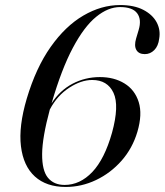

<svg xmlns="http://www.w3.org/2000/svg" viewBox="-20 -731 653 761"><path d="M456 -711Q511.5 -711 548 -692Q584.5 -673 600.8 -642.8Q617 -612.5 611 -578Q607.5 -548.5 591.5 -532.5Q575.5 -516.5 554 -516.5Q530 -516.5 520.5 -533Q511 -549.5 519.5 -578.5L529.5 -612Q542 -653.5 523.8 -678.2Q505.5 -703 456 -703Q408.5 -703 361 -664.2Q313.5 -625.5 268.8 -541.5Q224 -457.5 184.5 -321.5Q217 -372.5 267.2 -399Q317.5 -425.5 376 -425.5Q432.5 -425.5 473.5 -400.2Q514.5 -375 529.8 -326.5Q545 -278 524.5 -208.5Q505 -143 461.8 -94Q418.5 -45 360.8 -17.5Q303 10 240.5 10Q164 10 118.2 -31.5Q72.5 -73 63 -151.5Q53.5 -230 86 -340Q122.5 -462.5 180.8 -545Q239 -627.5 310.2 -669.2Q381.5 -711 456 -711ZM345.5 -414Q301.5 -414 254 -383Q206.5 -352 177.5 -297Q147.5 -186 147 -120.5Q146.5 -55 170 -26.5Q193.5 2 236 2Q297 2 345.8 -49.2Q394.5 -100.5 424 -205Q453.5 -312.5 429.8 -363.2Q406 -414 345.5 -414Z"/></svg>

Font: Fraunces 144pt
Style: Italic
Weight: 400
Italic angle: -16°
Version: Version 1.000;[b76b70a41]